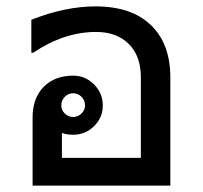

<svg xmlns="http://www.w3.org/2000/svg" viewBox="-20 -581 635 601"><path d="M513.2 0H82V-212.9Q82 -273.9 116.7 -309.1Q151.4 -344.2 209 -344.2Q247.1 -344.2 274.4 -316.7Q301.8 -289.1 301.8 -251Q301.8 -212.9 274.4 -186Q247.1 -159.2 209 -159.2Q189 -159.2 173.8 -165V-86.9H420.9V-338.9Q420.9 -405.8 383.1 -443.4Q345.2 -481 280.8 -481Q180.7 -481 84 -416H78.1V-519Q183.6 -561 278.8 -561Q392.1 -561 452.6 -502.2Q513.2 -443.4 513.2 -338.9ZM209 -214.8Q224.1 -214.8 235.1 -225.6Q246.1 -236.3 246.1 -251Q246.1 -267.1 235.1 -278.1Q224.1 -289.1 209 -289.1Q193.8 -289.1 182.9 -278.1Q171.9 -267.1 171.9 -251Q171.9 -236.3 182.9 -225.6Q193.8 -214.8 209 -214.8Z"/></svg>

Font: IranNastaliq
Style: Regular
Weight: 400
Designer: Hossein Zahedi
Version: Version 1.5